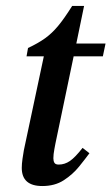

<svg xmlns="http://www.w3.org/2000/svg" viewBox="-20 -613 374 644"><path d="M122 11Q53 11 53 -50Q53 -63 55.5 -80.5Q58 -98 60 -109L127 -424H69L74 -452Q108 -468 131 -484.5Q154 -501 174.5 -525.5Q195 -550 222 -593H262L236 -467H334L325 -424H227L166 -132Q166 -132 162.5 -113.5Q159 -95 159 -82Q159 -73 162.5 -67Q166 -61 177 -61Q197 -61 214.5 -73Q232 -85 257 -117L280 -99Q266 -80 245 -54Q224 -28 194 -8.5Q164 11 122 11Z"/></svg>

Font: STIX Two Text Medium
Style: Italic
Weight: 500
Italic angle: -12°
Designer: Ross Mills, John Hudson & Paul Hanslow, Tiro Typeworks Ltd; with prior portions MicroPress Inc. and Coen Hoffman, Elsevi
Foundry: Tiro Typeworks Ltd
Version: Version 2.13 b171